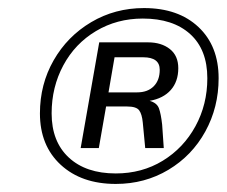

<svg xmlns="http://www.w3.org/2000/svg" viewBox="-20 -730 562 476"><path d="M79 -449Q79 -521 113 -580.5Q147 -640 206 -675Q265 -710 337 -710Q422 -710 472 -663Q522 -616 522 -536Q522 -464 489 -404Q456 -344 397.5 -309Q339 -274 267 -274Q182 -274 130.5 -321.5Q79 -369 79 -449ZM494 -536Q494 -607 451.5 -645.5Q409 -684 334 -684Q270 -684 218 -653Q166 -622 137 -568Q108 -514 108 -449Q108 -379 150.5 -339.5Q193 -300 267 -300Q332 -300 383.5 -331.5Q435 -363 464.5 -417Q494 -471 494 -536ZM226 -625H347Q380 -625 401 -608.5Q422 -592 422 -561Q422 -528 403.5 -507Q385 -486 351 -480Q369 -475 374 -461.5Q379 -448 382 -421L386 -363H340L334 -426Q332 -447 325 -456.5Q318 -466 295 -466H243L225 -363H180ZM320 -501Q346 -501 361 -516Q376 -531 376 -557Q376 -588 335 -588H264L249 -501Z"/></svg>

Font: KoHo Medium
Style: Italic
Weight: 500
Italic angle: -10°
Designer: Cadson Demak & Katatrad Team
Foundry: Cadson Demak Co.,Ltd.
Version: Version 1.000